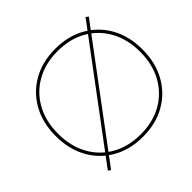

<svg xmlns="http://www.w3.org/2000/svg" viewBox="-181 -944 1158 1158"><g transform="rotate(-45 397.5 -365.0)"><path d="M146 16 130 4 189 -75 631 -667 690 -746 706 -734 647 -655 205 -63ZM425 10Q315 10 231.5 -37.5Q148 -85 101.5 -169.5Q55 -254 55 -365Q55 -477 101.5 -561Q148 -645 231.5 -692.5Q315 -740 425 -740Q535 -740 618.5 -692.5Q702 -645 748.5 -561Q795 -477 795 -365Q795 -254 748.5 -169.5Q702 -85 618.5 -37.5Q535 10 425 10ZM425 -10Q530 -10 608.5 -54.5Q687 -99 731 -179Q775 -259 775 -365Q775 -471 731 -551Q687 -631 608.5 -675.5Q530 -720 425 -720Q321 -720 242 -675.5Q163 -631 119 -551Q75 -471 75 -365Q75 -259 119 -179Q163 -99 242 -54.5Q321 -10 425 -10Z"/></g></svg>

Font: M PLUS 2 Thin Thin
Style: Regular
Weight: 250
Version: Version 1.001